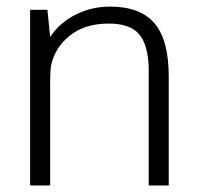

<svg xmlns="http://www.w3.org/2000/svg" viewBox="-20 -565 602 585"><path d="M71.8 0V-535.2H124.5L132.8 -452.6Q161.6 -495.6 210.2 -520.3Q258.8 -544.9 314.9 -544.9Q407.2 -544.9 450.7 -494.1Q494.1 -443.4 494.1 -332V0H433.1V-359.4Q430.7 -430.7 402.8 -461.9Q375 -493.2 311.5 -493.2Q238.8 -493.2 192.6 -456.5Q146.5 -419.9 134.8 -361.8Q132.8 -338.9 132.8 -314V0Z"/></svg>

Font: Oxygen Light
Style: Regular
Weight: 300
Designer: vernon adams
Foundry: Vernon Adams
Version: Version Release 0.2.3 webfont; ttfautohint (v0.93.3-1d66) -l